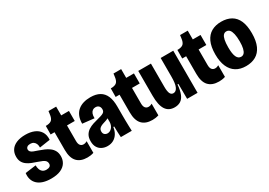

<svg xmlns="http://www.w3.org/2000/svg" viewBox="6 -1355 2920 2085"><g transform="rotate(-30 1466.5 -312.5)"><path d="M237 13Q180 13 137.5 -0.5Q95 -14 68 -39.5Q41 -65 30 -100.5Q19 -136 25 -179L160 -197Q160 -170 168 -147Q176 -124 194 -110.5Q212 -97 240 -97Q266 -97 281.5 -107.5Q297 -118 297 -141Q297 -161 286 -174.5Q275 -188 253 -198Q231 -208 198 -219Q164 -230 132.5 -242.5Q101 -255 76 -273.5Q51 -292 37 -318.5Q23 -345 23 -383Q23 -432 47 -467.5Q71 -503 117 -522Q163 -541 228 -541Q289 -541 336 -522Q383 -503 409 -463Q435 -423 431 -361L298 -341Q299 -367 291 -386.5Q283 -406 266.5 -417.5Q250 -429 225 -429Q199 -429 185 -417.5Q171 -406 171 -388Q171 -372 182 -360.5Q193 -349 214.5 -340.5Q236 -332 267 -322Q299 -311 331 -297.5Q363 -284 389.5 -264.5Q416 -245 432 -216.5Q448 -188 448 -146Q448 -100 425 -64Q402 -28 355.5 -7.5Q309 13 237 13Z M692 11Q607 11 562.5 -36.5Q518 -84 518 -184V-406H469L470 -513H487Q530 -516 548 -536.5Q566 -557 571 -601L576 -638H672V-528H769V-402H672V-207Q672 -169 687 -151.5Q702 -134 726 -134Q738 -134 749.5 -137.5Q761 -141 771 -147V-1Q748 6 729 8.5Q710 11 692 11Z M944 13Q907 13 876 -2Q845 -17 826.5 -47.5Q808 -78 808 -124Q808 -170 825 -199.5Q842 -229 870.5 -247.5Q899 -266 933.5 -277Q968 -288 1001 -296Q1037 -305 1056.5 -313Q1076 -321 1084.5 -332Q1093 -343 1093 -361Q1093 -388 1078.5 -403.5Q1064 -419 1036 -419Q1017 -419 1001.5 -408.5Q986 -398 977.5 -376.5Q969 -355 970 -320L824 -336Q824 -389 840 -428Q856 -467 885.5 -492Q915 -517 955 -529Q995 -541 1043 -541Q1113 -541 1158.5 -515Q1204 -489 1226 -437.5Q1248 -386 1248 -308V-196Q1248 -164 1248.5 -131Q1249 -98 1250 -65Q1251 -32 1252 0H1115Q1113 -33 1111.5 -66.5Q1110 -100 1110 -136H1099Q1093 -91 1072.5 -57.5Q1052 -24 1019.5 -5.5Q987 13 944 13ZM1012 -107Q1026 -107 1039.5 -113Q1053 -119 1064.5 -131Q1076 -143 1083.5 -161Q1091 -179 1092 -201V-264L1117 -269Q1107 -257 1091 -248.5Q1075 -240 1057.5 -234.5Q1040 -229 1023 -223.5Q1006 -218 992 -210Q978 -202 969.5 -190Q961 -178 961 -159Q961 -133 976 -120Q991 -107 1012 -107Z M1507 11Q1422 11 1377.5 -36.5Q1333 -84 1333 -184V-406H1284L1285 -513H1302Q1345 -516 1363 -536.5Q1381 -557 1386 -601L1391 -638H1487V-528H1584V-402H1487V-207Q1487 -169 1502 -151.5Q1517 -134 1541 -134Q1553 -134 1564.5 -137.5Q1576 -141 1586 -147V-1Q1563 6 1544 8.5Q1525 11 1507 11Z M1786 13Q1711 13 1674.5 -43Q1638 -99 1638 -217V-528H1797V-239Q1797 -179 1809.5 -153Q1822 -127 1849 -127Q1867 -127 1880 -138Q1893 -149 1902 -169.5Q1911 -190 1915 -221Q1919 -252 1919 -293V-528H2077V-234V0H1946L1945 -188H1934Q1928 -115 1909.5 -70.5Q1891 -26 1860 -6.5Q1829 13 1786 13Z M2342 11Q2257 11 2212.5 -36.5Q2168 -84 2168 -184V-406H2119L2120 -513H2137Q2180 -516 2198 -536.5Q2216 -557 2221 -601L2226 -638H2322V-528H2419V-402H2322V-207Q2322 -169 2337 -151.5Q2352 -134 2376 -134Q2388 -134 2399.5 -137.5Q2411 -141 2421 -147V-1Q2398 6 2379 8.5Q2360 11 2342 11Z M2681 13Q2608 13 2557 -18.5Q2506 -50 2479 -111.5Q2452 -173 2452 -264Q2452 -360 2480.5 -421.5Q2509 -483 2561 -512Q2613 -541 2683 -541Q2756 -541 2807.5 -511.5Q2859 -482 2885.5 -421.5Q2912 -361 2912 -266Q2912 -169 2883.5 -107Q2855 -45 2803 -16Q2751 13 2681 13ZM2684 -102Q2707 -102 2722 -118.5Q2737 -135 2745 -169Q2753 -203 2753 -255Q2753 -312 2744.5 -349Q2736 -386 2720.5 -404Q2705 -422 2680 -422Q2657 -422 2642 -405Q2627 -388 2619.5 -352Q2612 -316 2612 -260Q2612 -179 2630 -140.5Q2648 -102 2684 -102Z"/></g></svg>

Font: Bricolage Grotesque 72pt SemiCondensed ExtraBold
Style: Regular
Weight: 800
Width: 4
Designer: Mathieu Triay
Foundry: Atelier Triay
Version: Version 1.001;gftools[0.9.33.dev8+g029e19f]